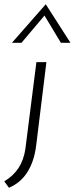

<svg xmlns="http://www.w3.org/2000/svg" viewBox="-47 -683 351 902"><path d="M-27 169Q15 144 39.5 107Q64 70 72 18L124 -391H171L123 0Q114 74 82 125Q50 176 -5 199ZM239 -482 162 -610 54 -482H9L168 -663L284 -482Z"/></svg>

Font: Josefin Sans Light
Style: Italic
Weight: 300
Italic angle: -7°
Designer: Santiago Orozco
Foundry: Typemade
Version: Version 2.000